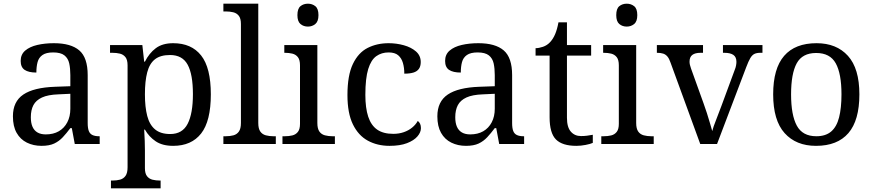

<svg xmlns="http://www.w3.org/2000/svg" viewBox="-20 -780 4730 1040"><path d="M205 10Q161 10 125.5 -7.5Q90 -25 70 -60.5Q50 -96 50 -150Q50 -230 106.5 -268Q163 -306 278 -310L361 -313V-373Q361 -409 355 -436.5Q349 -464 329 -480Q309 -496 268 -496Q230 -496 210 -482Q190 -468 183.5 -443.5Q177 -419 177 -387Q135 -387 113.5 -401.5Q92 -416 92 -450Q92 -485 116.5 -506Q141 -527 182 -536.5Q223 -546 272 -546Q364 -546 409.5 -507Q455 -468 455 -373V-114Q455 -86 461 -70.5Q467 -55 481 -48.5Q495 -42 517 -42H520V0H385L369 -86H361Q340 -58 320 -36.5Q300 -15 273.5 -2.5Q247 10 205 10ZM228 -52Q269 -52 298.5 -69Q328 -86 344.5 -117.5Q361 -149 361 -191V-272L297 -269Q240 -267 207.5 -252Q175 -237 161 -210.5Q147 -184 147 -145Q147 -114 156 -93.5Q165 -73 183 -62.5Q201 -52 228 -52Z M581 240V198H589Q612 198 630.5 193Q649 188 660 172.5Q671 157 671 126V-426Q671 -456 659.5 -470.5Q648 -485 629.5 -489.5Q611 -494 589 -494H576V-536H751L761 -446H765Q788 -492 824 -519Q860 -546 918 -546Q1017 -546 1069.5 -479.5Q1122 -413 1122 -269Q1122 -124 1069.5 -57Q1017 10 918 10Q860 10 823.5 -14.5Q787 -39 765 -78H761Q763 -49 764 -16.5Q765 16 765 35V131Q765 160 776.5 174.5Q788 189 806.5 193.5Q825 198 847 198H850V240ZM902 -54Q968 -54 996.5 -109.5Q1025 -165 1025 -270Q1025 -377 996.5 -429.5Q968 -482 901 -482Q849 -482 819.5 -459Q790 -436 777.5 -388.5Q765 -341 765 -269Q765 -200 777.5 -152Q790 -104 820 -79Q850 -54 902 -54Z M1190 0V-42H1203Q1226 -42 1244.5 -47Q1263 -52 1274 -67.5Q1285 -83 1285 -114V-650Q1285 -680 1273.5 -694.5Q1262 -709 1243.5 -713.5Q1225 -718 1203 -718H1190V-760H1379V-114Q1379 -83 1390 -67.5Q1401 -52 1420 -47Q1439 -42 1461 -42H1474V0Z M1510 0V-42H1523Q1545 -42 1563.5 -46.5Q1582 -51 1593.5 -65.5Q1605 -80 1605 -109V-426Q1605 -456 1593.5 -470.5Q1582 -485 1563.5 -489.5Q1545 -494 1523 -494H1520V-536H1699V-114Q1699 -83 1710 -67.5Q1721 -52 1740 -47Q1759 -42 1781 -42H1794V0ZM1648 -636Q1624 -636 1607.5 -650Q1591 -664 1591 -698Q1591 -733 1607.5 -746.5Q1624 -760 1648 -760Q1671 -760 1688 -746.5Q1705 -733 1705 -698Q1705 -664 1688 -650Q1671 -636 1648 -636Z M2090 10Q2024 10 1972.5 -18Q1921 -46 1891.5 -106.5Q1862 -167 1862 -265Q1862 -372 1891.5 -433.5Q1921 -495 1971.5 -520.5Q2022 -546 2085 -546Q2127 -546 2167 -535Q2207 -524 2233 -501.5Q2259 -479 2259 -444Q2259 -421 2249 -407Q2239 -393 2219.5 -387Q2200 -381 2170 -381Q2170 -413 2162.5 -439Q2155 -465 2137 -480.5Q2119 -496 2085 -496Q2047 -496 2018.5 -476Q1990 -456 1974.5 -406Q1959 -356 1959 -266Q1959 -195 1974.5 -148Q1990 -101 2023 -78Q2056 -55 2110 -55Q2141 -55 2167 -64Q2193 -73 2212.5 -89Q2232 -105 2243 -125Q2251 -119 2255.5 -109.5Q2260 -100 2260 -86Q2260 -63 2241 -41Q2222 -19 2184.5 -4.5Q2147 10 2090 10Z M2504 10Q2460 10 2424.5 -7.5Q2389 -25 2369 -60.5Q2349 -96 2349 -150Q2349 -230 2405.5 -268Q2462 -306 2577 -310L2660 -313V-373Q2660 -409 2654 -436.5Q2648 -464 2628 -480Q2608 -496 2567 -496Q2529 -496 2509 -482Q2489 -468 2482.5 -443.5Q2476 -419 2476 -387Q2434 -387 2412.5 -401.5Q2391 -416 2391 -450Q2391 -485 2415.5 -506Q2440 -527 2481 -536.5Q2522 -546 2571 -546Q2663 -546 2708.5 -507Q2754 -468 2754 -373V-114Q2754 -86 2760 -70.5Q2766 -55 2780 -48.5Q2794 -42 2816 -42H2819V0H2684L2668 -86H2660Q2639 -58 2619 -36.5Q2599 -15 2572.5 -2.5Q2546 10 2504 10ZM2527 -52Q2568 -52 2597.5 -69Q2627 -86 2643.5 -117.5Q2660 -149 2660 -191V-272L2596 -269Q2539 -267 2506.5 -252Q2474 -237 2460 -210.5Q2446 -184 2446 -145Q2446 -114 2455 -93.5Q2464 -73 2482 -62.5Q2500 -52 2527 -52Z M3102 10Q3026 10 2991.5 -24.5Q2957 -59 2957 -145V-479H2881V-519Q2899 -519 2921 -526.5Q2943 -534 2959 -551Q2976 -569 2987 -595Q2998 -621 3005 -659H3051V-536H3182V-479H3051V-142Q3051 -91 3072 -67Q3093 -43 3127 -43Q3145 -43 3160 -45Q3175 -47 3191 -50V-6Q3178 0 3152 5Q3126 10 3102 10Z M3237 0V-42H3250Q3272 -42 3290.5 -46.5Q3309 -51 3320.5 -65.5Q3332 -80 3332 -109V-426Q3332 -456 3320.5 -470.5Q3309 -485 3290.5 -489.5Q3272 -494 3250 -494H3247V-536H3426V-114Q3426 -83 3437 -67.5Q3448 -52 3467 -47Q3486 -42 3508 -42H3521V0ZM3375 -636Q3351 -636 3334.5 -650Q3318 -664 3318 -698Q3318 -733 3334.5 -746.5Q3351 -760 3375 -760Q3398 -760 3415 -746.5Q3432 -733 3432 -698Q3432 -664 3415 -650Q3398 -636 3375 -636Z M3612 -441Q3605 -462 3595.5 -473.5Q3586 -485 3572.5 -489.5Q3559 -494 3538 -494V-536H3788V-494H3775Q3745 -494 3730 -482.5Q3715 -471 3715 -446Q3715 -438 3717 -429Q3719 -420 3723 -409L3791 -220Q3800 -196 3809 -167.5Q3818 -139 3825.5 -113.5Q3833 -88 3838 -70Q3843 -91 3859 -131Q3875 -171 3888 -207L3960 -402Q3965 -414 3967 -425.5Q3969 -437 3969 -445Q3969 -471 3952.5 -482.5Q3936 -494 3903 -494H3896V-536H4110V-494H4098Q4079 -494 4066.5 -488Q4054 -482 4044 -465Q4034 -448 4022 -416L3864 0H3773Z M4400 10Q4292 10 4230 -59Q4168 -128 4168 -269Q4168 -409 4227.5 -477.5Q4287 -546 4403 -546Q4511 -546 4573 -477.5Q4635 -409 4635 -269Q4635 -128 4575.5 -59Q4516 10 4400 10ZM4402 -42Q4452 -42 4482 -67.5Q4512 -93 4525 -144Q4538 -195 4538 -269Q4538 -381 4507 -437Q4476 -493 4401 -493Q4326 -493 4295.5 -437Q4265 -381 4265 -269Q4265 -157 4296 -99.5Q4327 -42 4402 -42Z"/></svg>

Font: Noto Serif Hebrew
Style: Regular
Weight: 400
Designer: Monotype Design Team
Foundry: Monotype Imaging Inc.
Version: Version 2.003